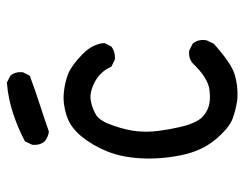

<svg xmlns="http://www.w3.org/2000/svg" viewBox="-94 -604 689 540"><g transform="rotate(-90 250.0 -333.5)"><path d="M242.2 -9.8Q212.9 -13.7 186.5 -23.4Q160.2 -33.2 127.9 -71.8Q95.7 -110.4 84 -168Q72.3 -225.6 75.2 -280.3Q78.1 -335 94.7 -376Q111.3 -417 136.7 -448.2Q162.1 -479.5 195.3 -490.2Q228.5 -501 259.3 -498Q290 -495.1 313.5 -485.4Q336.9 -475.6 367.2 -446.3Q397.5 -417 399.4 -383.8L389.6 -364.3Q374 -352.5 352.5 -354.5L333 -364.3Q319.3 -395.5 289.6 -411.1Q259.8 -426.8 235.8 -421.9Q211.9 -417 195.8 -406.2Q179.7 -395.5 167 -358.4Q154.3 -321.3 151.4 -292Q148.4 -262.7 152.3 -232.4Q156.2 -202.1 163.1 -171.9Q169.9 -141.6 180.7 -122.6Q191.4 -103.5 212.9 -93.8Q234.4 -84 268.1 -88.4Q301.8 -92.8 342.8 -135.7Q356.4 -147.5 377.9 -145.5L397.5 -135.7Q411.1 -120.1 407.2 -96.7L397.5 -76.2Q342.8 -27.3 311.5 -17.6Q280.3 -7.8 242.2 -9.8ZM150.4 -540Q134.8 -542 123 -551.8Q111.3 -565.4 113.3 -586.9L123 -607.4Q160.2 -627 201.2 -640.6Q242.2 -654.3 288.1 -658.2L307.6 -648.4Q319.3 -634.8 317.4 -613.3L307.6 -593.8Q268.6 -579.1 229 -566.4Q189.5 -553.7 150.4 -540Z"/></g></svg>

Font: JasonHandwriting4
Style: Regular
Weight: 400
Version: Version 1.01.21